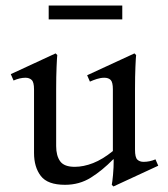

<svg xmlns="http://www.w3.org/2000/svg" viewBox="-20 -653 607 694"><path d="M542 -77 552 -54 390 21 384 15Q386 6 388.5 -20.5Q391 -47 391 -77H389Q350 -37 308.5 -11Q267 15 215 15Q152 15 127.5 -17Q103 -49 103 -100V-330Q103 -356 94.5 -364Q86 -372 72 -372Q52 -372 29 -362L19 -385L181 -460L187 -454Q186 -446 184.5 -411.5Q183 -377 183 -331V-125Q183 -90 197.5 -70Q212 -50 250 -50Q282 -50 316.5 -63.5Q351 -77 388 -107V-330Q388 -356 380 -364Q372 -372 357 -372Q344 -372 330 -367.5Q316 -363 305 -358L295 -381L466 -460L472 -454Q471 -446 469.5 -411.5Q468 -377 468 -331V-112Q468 -84 476.5 -76Q485 -68 499 -68Q521 -68 542 -77ZM156 -633H422V-583H156Z"/></svg>

Font: Bona Nova SC
Style: Regular
Weight: 400
Designer: Mateusz Machalski
Foundry: Capitalics
Version: Version 4.001; ttfautohint (v1.8.4.7-5d5b)